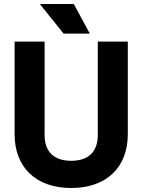

<svg xmlns="http://www.w3.org/2000/svg" viewBox="-20 -917 712 960"><path d="M179 -897 298 -749H429L349 -897ZM336 23C513 23 619 -81 619 -246V-709H469V-242C469 -160 424 -113 336 -113C248 -113 203 -160 203 -242V-709H53V-246C53 -81 159 23 336 23Z"/></svg>

Font: Kalas SG
Style: Bold
Weight: 700
Designer: Kalas
Foundry: Kalas
Version: Version 2.000;FEAKit 1.0